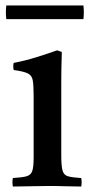

<svg xmlns="http://www.w3.org/2000/svg" viewBox="-20 -681 338 702"><path d="M277 1Q249 1 220 0Q191 -1 156 -1Q124 -1 90.5 0Q57 1 27 1Q24 -15 27 -30Q61 -32 77 -36.5Q93 -41 98 -56Q103 -71 103 -104V-328Q103 -367 100 -386Q97 -405 82 -412.5Q67 -420 30 -425Q27 -439 30 -451Q72 -459 112 -471.5Q152 -484 189 -497L206 -491Q205 -460 204.5 -433Q204 -406 204 -382V-114Q204 -75 208.5 -58Q213 -41 228.5 -36.5Q244 -32 277 -30Q280 -15 277 1ZM3 -661H285Q288 -636 285 -611H3Q0 -636 3 -661Z"/></svg>

Font: Tiro Telugu
Style: Regular
Weight: 400
Designer: Telugu: John Hudson & Fiona Ross. Latin: John Hudson.
Foundry: Tiro Typeworks Ltd.
Version: Version 1.52